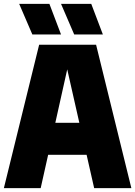

<svg xmlns="http://www.w3.org/2000/svg" viewBox="-24 -971 698 991"><path d="M-4 0 178 -740H472L654 0H462L423 -172H224.5L186 0ZM261.5 -337H385.5L323 -613ZM359 -793 291 -951H447L507 -793ZM143 -793 75 -951H231L291 -793Z"/></svg>

Font: Encode Sans Condensed Condensed Black
Style: Regular
Weight: 900
Width: 3
Designer: Multiple Designers
Foundry: Impallari Type
Version: Version 3.000; ttfautohint (v1.8.3) -l 8 -r 50 -G 200 -x 14 